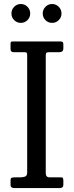

<svg xmlns="http://www.w3.org/2000/svg" viewBox="-20 -962 378 982"><path d="M214 -677V-77Q214 -55 233 -55H293Q300 -55 302 -50.5Q304 -46 304 -39V-16Q304 0 284 0H54Q34 0 34 -16V-41Q34 -49 38.2 -52Q42.5 -55 57 -55H85Q98 -55 108.5 -59Q119 -63 119 -80V-678Q119 -688 117 -691.5Q115 -695 104 -695H51Q34 -695 34 -710V-737Q34 -747 37 -748.5Q40 -750 49 -750H286Q297 -750 300.5 -747.2Q304 -744.5 304 -733V-716Q304 -703 298 -699Q292 -695 283 -695H233Q221 -695 217.5 -692.2Q214 -689.5 214 -677ZM246.5 -845Q226.5 -845 212.5 -859Q198.5 -873 198.5 -893Q198.5 -913 212.5 -927.2Q226.5 -941.5 246.5 -941.5Q266.5 -941.5 280.5 -927.2Q294.5 -913 294.5 -893Q294.5 -873 280.5 -859Q266.5 -845 246.5 -845ZM86.5 -845Q66.5 -845 52.5 -859Q38.5 -873 38.5 -893Q38.5 -913 52.5 -927.2Q66.5 -941.5 86.5 -941.5Q106.5 -941.5 120.5 -927.2Q134.5 -913 134.5 -893Q134.5 -873 120.5 -859Q106.5 -845 86.5 -845Z"/></svg>

Font: Besley* Narrow
Style: Regular
Weight: 400
Width: 4
Designer: Owen Earl
Foundry: indestructible type*
Version: Version 3.000; ttfautohint (v1.8.3)